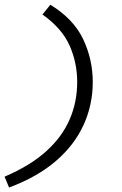

<svg xmlns="http://www.w3.org/2000/svg" viewBox="-68 -651 524 825"><path d="M148.4 -630.6Q248.4 -569.4 289.5 -482.3Q330.6 -395.2 330.6 -298.4Q330.6 -200.8 291.1 -114.1Q251.6 -27.4 171.8 41.1Q91.9 109.7 -29 154.8L-48.4 108.1Q61.3 61.3 129.8 -0.4Q198.4 -62.1 231 -137.1Q263.7 -212.1 263.7 -299.2Q263.7 -381.5 231 -455.2Q198.4 -529 114.5 -588.7Z"/></svg>

Font: Playfair 5pt SemiExpanded Light
Style: Italic
Weight: 300
Width: 6
Italic angle: -15.6°
Designer: Claus Eggers Sørensen
Foundry: Claus Eggers Sørensen
Version: Version 2.203